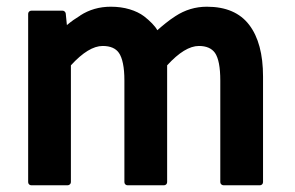

<svg xmlns="http://www.w3.org/2000/svg" viewBox="-20 -532 869 566"><path d="M177.2 -458Q187 -466.3 196.3 -472.9Q205.6 -479.5 216.8 -486.3H216.3Q256.3 -512.2 306.6 -512.2Q336.9 -512.2 362.1 -504.6Q387.2 -497.1 404.8 -483.9Q418 -473.6 428.2 -463.1Q438.5 -452.6 443.8 -442.9Q454.6 -452.6 468.3 -463.6Q481.9 -474.6 497.1 -484.4Q539.6 -512.2 589.8 -512.2Q673.8 -512.2 714.6 -458.7Q755.4 -405.3 755.4 -306.2V4.9Q755.4 8.8 752.7 11.5Q750 14.2 746.1 14.2H639.2Q635.3 14.2 632.3 11.5Q629.4 8.8 629.4 4.9V-294.9Q629.4 -353 613.8 -376Q599.1 -396.5 566.4 -396.5Q524.9 -396.5 472.7 -339.4V4.9Q472.7 8.8 470 11.5Q467.3 14.2 463.4 14.2H356Q352.1 14.2 349.4 11.5Q346.7 8.8 346.7 4.9V-294.9Q346.7 -324.2 342.5 -344.5Q338.4 -364.7 330.6 -376Q316.4 -396.5 282.7 -396.5Q241.2 -396.5 189 -339.4V4.9Q189 8.8 186 11.5Q183.1 14.2 179.2 14.2H72.3Q68.4 14.2 65.7 11.5Q63 8.8 63 4.9V-491.2Q63 -495.1 65.7 -497.8Q68.4 -500.5 72.3 -500.5H164.6Q168 -500.5 170.7 -498Q173.3 -495.6 173.8 -492.2Z"/></svg>

Font: Pyidaungsu ZawDecode
Style: Bold
Weight: 700
Designer: Sun Tun
Foundry: Your Own Font Foundry
Version: Version 2.50